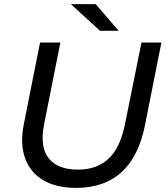

<svg xmlns="http://www.w3.org/2000/svg" viewBox="-20 -907 808 935"><path d="M350 8Q254 8 190.5 -29.5Q127 -67 102 -137Q77 -207 96 -302L175 -700H274L195 -303Q173 -193 216.5 -137Q260 -81 360 -81Q452 -81 509 -134.5Q566 -188 589 -304L669 -700H766L686 -297Q625 8 350 8ZM467 -757 325 -887H446L558 -757Z"/></svg>

Font: Montserrat Medium
Style: Italic
Weight: 500
Italic angle: -11.3°
Designer: Julieta Ulanovsky
Foundry: Julieta Ulanovsky
Version: Version 9.000; ttfautohint (v1.8.4.7-5d5b)